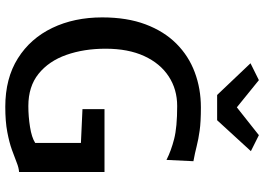

<svg xmlns="http://www.w3.org/2000/svg" viewBox="-160 -856 1024 745"><g transform="rotate(90 352.5 -484.0)"><path d="M48 -368Q48 -464.5 75 -536.2Q102 -608 149.8 -655.8Q197.5 -703.5 261 -727.2Q324.5 -751 397.5 -751Q453.5 -751 487.2 -746.2Q521 -741.5 547.2 -734.8Q573.5 -728 606 -722L601 -617.5Q565.5 -635.5 519.8 -647.2Q474 -659 392 -659Q327 -659 276.8 -626Q226.5 -593 198 -531Q169.5 -469 169.5 -381Q169.5 -297 193.5 -229Q217.5 -161 266.8 -121.2Q316 -81.5 392 -81.5Q432.5 -81.5 473.2 -88Q514 -94.5 535 -108V-285.5L404 -291.5V-377H648V-45.5Q631.5 -44.5 611 -36.2Q590.5 -28 562 -17.8Q533.5 -7.5 492.8 0.2Q452 8 395 8Q284.5 8 207 -40.8Q129.5 -89.5 88.8 -174.5Q48 -259.5 48 -368ZM349 -814 226 -943.5 291.5 -976 397 -890.5 505 -976 567 -945 447 -814Z"/></g></svg>

Font: Koeln Type Sans
Style: Regular
Weight: 400
Designer: Eben Sorkin
Foundry: Eben Sorkin
Version: Version 2.001